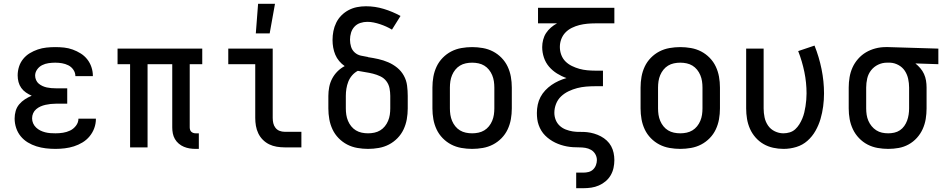

<svg xmlns="http://www.w3.org/2000/svg" viewBox="-20 -776 4972 1011"><path d="M272 8Q246 8 221 5Q196 2 172 -5.5Q148 -13 126.5 -26Q105 -39 89 -58.5Q73 -78 65 -102.5Q57 -127 57 -152Q57 -172 62.5 -191.5Q68 -211 81 -226.5Q94 -242 111 -253Q128 -264 147 -272Q131 -279 116.5 -289Q102 -299 92 -313Q82 -327 77.5 -344Q73 -361 73 -379Q73 -402 80 -424.5Q87 -447 102 -465.5Q117 -484 137 -496Q157 -508 179 -515.5Q201 -523 224.5 -525.5Q248 -528 271 -528Q295 -528 318 -525.5Q341 -523 363 -515Q385 -507 405 -494.5Q425 -482 439.5 -463.5Q454 -445 461.5 -422.5Q469 -400 469 -377V-375H377Q377 -393 366.5 -408.5Q356 -424 340 -432Q324 -440 306.5 -443Q289 -446 271 -446Q254 -446 236 -443.5Q218 -441 202 -433Q186 -425 175.5 -410Q165 -395 165 -378Q165 -366 170 -354.5Q175 -343 184 -335.5Q193 -328 204 -323Q215 -318 226.5 -315.5Q238 -313 250 -312Q262 -311 274 -311H334V-230H274Q260 -230 246.5 -228.5Q233 -227 219.5 -224Q206 -221 193.5 -215.5Q181 -210 170.5 -201Q160 -192 154.5 -179.5Q149 -167 149 -153Q149 -139 154.5 -126.5Q160 -114 170 -104.5Q180 -95 192 -89Q204 -83 217.5 -79.5Q231 -76 244.5 -75Q258 -74 272 -74Q292 -74 311.5 -77Q331 -80 349 -88.5Q367 -97 380 -114Q393 -131 393 -151H485V-150Q485 -125 476.5 -101.5Q468 -78 452 -58.5Q436 -39 414.5 -26Q393 -13 369.5 -5.5Q346 2 321 5Q296 8 272 8Z M1010 8Q994 8 978.5 5.5Q963 3 948.5 -3Q934 -9 921.5 -19.5Q909 -30 901 -44Q893 -58 890 -73.5Q887 -89 887 -105V-438H757V0H665V-438H599V-520H1045V-438H979V-105Q979 -99 981 -92.5Q983 -86 987.5 -82Q992 -78 998 -76Q1004 -74 1010 -74H1027V8Z M1479 0Q1458 0 1437 -3.5Q1416 -7 1397.5 -16Q1379 -25 1364 -40Q1349 -55 1340 -74Q1331 -93 1327.5 -113.5Q1324 -134 1324 -155V-438H1182V-520H1416V-155Q1416 -141 1419 -127.5Q1422 -114 1430.5 -103Q1439 -92 1452 -87Q1465 -82 1479 -82H1567V0ZM1327 -600 1339 -756H1428L1400 -600Z M1918 8Q1890 8 1861.5 3Q1833 -2 1808 -15Q1783 -28 1763 -48.5Q1743 -69 1731 -94.5Q1719 -120 1714 -148Q1709 -176 1709 -205V-271Q1709 -294 1713.5 -317.5Q1718 -341 1729 -362Q1740 -383 1757 -400Q1774 -417 1795 -428Q1779 -439 1766 -454.5Q1753 -470 1745.5 -488Q1738 -506 1734.5 -525.5Q1731 -545 1731 -565Q1731 -589 1735.5 -612Q1740 -635 1750.5 -656.5Q1761 -678 1778 -695Q1795 -712 1816 -723Q1837 -734 1860 -738.5Q1883 -743 1907 -743Q1955 -743 2001 -729Q2047 -715 2089 -692L2044 -620Q2029 -629 2013.5 -636Q1998 -643 1981.5 -648.5Q1965 -654 1948 -657.5Q1931 -661 1914 -661Q1895 -661 1877 -655Q1859 -649 1846.5 -635.5Q1834 -622 1828.5 -604Q1823 -586 1823 -567Q1823 -548 1828.5 -530Q1834 -512 1848 -499.5Q1862 -487 1880.5 -483Q1899 -479 1917 -476L1918 -475Q1945 -471 1972 -465Q1999 -459 2024.5 -448Q2050 -437 2071.5 -419.5Q2093 -402 2106.5 -377.5Q2120 -353 2123.5 -325.5Q2127 -298 2127 -271V-205Q2127 -176 2122 -148Q2117 -120 2105 -94.5Q2093 -69 2073 -48.5Q2053 -28 2028 -15Q2003 -2 1974.5 3Q1946 8 1918 8ZM1918 -74Q1935 -74 1951.5 -77.5Q1968 -81 1982 -89.5Q1996 -98 2006.5 -111Q2017 -124 2023.5 -139.5Q2030 -155 2032.5 -171.5Q2035 -188 2035 -205V-271Q2035 -291 2031 -311.5Q2027 -332 2014.5 -348.5Q2002 -365 1983 -374Q1964 -383 1944 -388Q1924 -393 1904 -396Q1884 -399 1864 -403Q1847 -394 1834 -379Q1821 -364 1814 -346Q1807 -328 1804 -309Q1801 -290 1801 -271V-205Q1801 -188 1803.5 -171.5Q1806 -155 1812.5 -139.5Q1819 -124 1829.5 -111Q1840 -98 1854 -89.5Q1868 -81 1884.5 -77.5Q1901 -74 1918 -74Z M2466 8Q2438 8 2409.5 3Q2381 -2 2356 -15Q2331 -28 2311 -48.5Q2291 -69 2279 -94.5Q2267 -120 2262 -148Q2257 -176 2257 -205V-315Q2257 -344 2262 -372Q2267 -400 2279 -425.5Q2291 -451 2311 -471.5Q2331 -492 2356 -505Q2381 -518 2409.5 -523Q2438 -528 2466 -528Q2494 -528 2522.5 -523Q2551 -518 2576 -505Q2601 -492 2621 -471.5Q2641 -451 2653 -425.5Q2665 -400 2670 -372Q2675 -344 2675 -315V-205Q2675 -176 2670 -148Q2665 -120 2653 -94.5Q2641 -69 2621 -48.5Q2601 -28 2576 -15Q2551 -2 2522.5 3Q2494 8 2466 8ZM2466 -74Q2483 -74 2499.5 -77.5Q2516 -81 2530 -89.5Q2544 -98 2554.5 -111Q2565 -124 2571.5 -139.5Q2578 -155 2580.5 -171.5Q2583 -188 2583 -205V-315Q2583 -332 2580.5 -348.5Q2578 -365 2571.5 -380.5Q2565 -396 2554.5 -409Q2544 -422 2530 -430.5Q2516 -439 2499.5 -442.5Q2483 -446 2466 -446Q2449 -446 2432.5 -442.5Q2416 -439 2402 -430.5Q2388 -422 2377.5 -409Q2367 -396 2360.5 -380.5Q2354 -365 2351.5 -348.5Q2349 -332 2349 -315V-205Q2349 -188 2351.5 -171.5Q2354 -155 2360.5 -139.5Q2367 -124 2377.5 -111Q2388 -98 2402 -89.5Q2416 -81 2432.5 -77.5Q2449 -74 2466 -74Z M3014 215V133H3052Q3066 133 3079.5 129.5Q3093 126 3103 116.5Q3113 107 3118 93.5Q3123 80 3123 67Q3123 50 3114.5 35.5Q3106 21 3092 13Q3078 5 3062 2.5Q3046 0 3029.5 0Q3013 0 2997 -1Q2981 -2 2965 -5Q2949 -8 2933.5 -13Q2918 -18 2903.5 -25Q2889 -32 2875.5 -41.5Q2862 -51 2850.5 -62.5Q2839 -74 2830.5 -88Q2822 -102 2816.5 -117.5Q2811 -133 2809 -149Q2807 -165 2807 -181Q2807 -203 2811.5 -224.5Q2816 -246 2826 -265Q2836 -284 2851 -300Q2866 -316 2884 -328.5Q2902 -341 2922 -350Q2942 -359 2963 -365Q2937 -374 2913 -389Q2889 -404 2871 -425Q2853 -446 2844 -473Q2835 -500 2835 -528Q2835 -547 2840 -566.5Q2845 -586 2855.5 -602Q2866 -618 2881 -631Q2896 -644 2913 -653H2813V-735H3215V-653H3114Q3093 -653 3072 -651Q3051 -649 3031 -644Q3011 -639 2991.5 -629.5Q2972 -620 2957.5 -605Q2943 -590 2935.5 -570Q2928 -550 2928 -529Q2928 -507 2935.5 -487Q2943 -467 2957.5 -452.5Q2972 -438 2991.5 -428.5Q3011 -419 3031 -413.5Q3051 -408 3072 -406Q3093 -404 3114 -404H3155V-322H3114Q3090 -322 3066 -320Q3042 -318 3019 -312Q2996 -306 2974 -295.5Q2952 -285 2934.5 -268.5Q2917 -252 2908 -229Q2899 -206 2899 -182Q2899 -163 2906 -145Q2913 -127 2927 -114Q2941 -101 2959 -94Q2977 -87 2996 -84Q3015 -81 3034 -81.5Q3053 -82 3071.5 -80Q3090 -78 3108.5 -72.5Q3127 -67 3144 -58Q3161 -49 3175 -36Q3189 -23 3198 -6.5Q3207 10 3211 29Q3215 48 3215 67Q3215 88 3210.5 108.5Q3206 129 3195.5 147Q3185 165 3169 178.5Q3153 192 3133.5 200.5Q3114 209 3093.5 212Q3073 215 3052 215Z M3562 8Q3534 8 3505.5 3Q3477 -2 3452 -15Q3427 -28 3407 -48.5Q3387 -69 3375 -94.5Q3363 -120 3358 -148Q3353 -176 3353 -205V-315Q3353 -344 3358 -372Q3363 -400 3375 -425.5Q3387 -451 3407 -471.5Q3427 -492 3452 -505Q3477 -518 3505.5 -523Q3534 -528 3562 -528Q3590 -528 3618.5 -523Q3647 -518 3672 -505Q3697 -492 3717 -471.5Q3737 -451 3749 -425.5Q3761 -400 3766 -372Q3771 -344 3771 -315V-205Q3771 -176 3766 -148Q3761 -120 3749 -94.5Q3737 -69 3717 -48.5Q3697 -28 3672 -15Q3647 -2 3618.5 3Q3590 8 3562 8ZM3562 -74Q3579 -74 3595.5 -77.5Q3612 -81 3626 -89.5Q3640 -98 3650.5 -111Q3661 -124 3667.5 -139.5Q3674 -155 3676.5 -171.5Q3679 -188 3679 -205V-315Q3679 -332 3676.5 -348.5Q3674 -365 3667.5 -380.5Q3661 -396 3650.5 -409Q3640 -422 3626 -430.5Q3612 -439 3595.5 -442.5Q3579 -446 3562 -446Q3545 -446 3528.5 -442.5Q3512 -439 3498 -430.5Q3484 -422 3473.5 -409Q3463 -396 3456.5 -380.5Q3450 -365 3447.5 -348.5Q3445 -332 3445 -315V-205Q3445 -188 3447.5 -171.5Q3450 -155 3456.5 -139.5Q3463 -124 3473.5 -111Q3484 -98 3498 -89.5Q3512 -81 3528.5 -77.5Q3545 -74 3562 -74Z M4106 8Q4078 8 4051 2Q4024 -4 4000.5 -17.5Q3977 -31 3958.5 -52Q3940 -73 3929 -98Q3918 -123 3913.5 -150Q3909 -177 3909 -205V-520H4001V-205Q4001 -181 4006 -157.5Q4011 -134 4024.5 -114.5Q4038 -95 4060 -84.5Q4082 -74 4105 -74Q4122 -74 4138.5 -79Q4155 -84 4167.5 -95.5Q4180 -107 4189 -121.5Q4198 -136 4204.5 -151.5Q4211 -167 4215 -183.5Q4219 -200 4221.5 -216.5Q4224 -233 4225.5 -250Q4227 -267 4227 -284Q4227 -341 4215.5 -397Q4204 -453 4183 -507L4269 -536Q4293 -476 4306 -412Q4319 -348 4319 -284Q4319 -250 4314.5 -216Q4310 -182 4300.5 -149.5Q4291 -117 4274 -87Q4257 -57 4231.5 -34.5Q4206 -12 4173 -2Q4140 8 4106 8Z M4657 8Q4629 8 4601 3Q4573 -2 4548 -15Q4523 -28 4503 -49Q4483 -70 4471 -95.5Q4459 -121 4454 -148.5Q4449 -176 4449 -205V-315Q4449 -342 4453.5 -369Q4458 -396 4469 -420.5Q4480 -445 4498.5 -466Q4517 -487 4540 -500.5Q4563 -514 4589.5 -521Q4616 -528 4643 -528H4658L4921 -520V-438L4800 -442Q4814 -431 4826 -417Q4838 -403 4845.5 -386.5Q4853 -370 4856 -352Q4859 -334 4859 -315V-205Q4859 -177 4854.5 -149.5Q4850 -122 4838.5 -96.5Q4827 -71 4808 -50Q4789 -29 4764.5 -15.5Q4740 -2 4712.5 3Q4685 8 4657 8ZM4657 -74Q4673 -74 4689 -77.5Q4705 -81 4718.5 -90Q4732 -99 4741.5 -112.5Q4751 -126 4756.5 -141Q4762 -156 4764.5 -172.5Q4767 -189 4767 -205V-315Q4767 -338 4762 -361Q4757 -384 4744.5 -403Q4732 -422 4711 -433.5Q4690 -445 4667 -446H4650Q4626 -446 4604 -435.5Q4582 -425 4567 -406Q4552 -387 4546.5 -363Q4541 -339 4541 -315V-205Q4541 -188 4543.5 -171.5Q4546 -155 4552.5 -140Q4559 -125 4569.5 -112Q4580 -99 4594 -90Q4608 -81 4624 -77.5Q4640 -74 4657 -74Z"/></svg>

Font: Iosevka Semi-Condensed Medium
Style: Regular
Weight: 500
Monospace: yes
Designer: Belleve Invis
Foundry: Belleve Invis
Version: Version 27.3.5